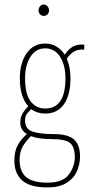

<svg xmlns="http://www.w3.org/2000/svg" viewBox="-20 -650 415 842"><path d="M178 -152Q143 -152 117 -171Q102 -157 96 -147.5Q90 -138 90 -121Q90 -83 124 -72.5Q158 -62 215 -62Q279 -62 305 -38Q331 -14 331 36Q331 71 316.5 102.5Q302 134 270.5 153Q239 172 189 172Q111 172 77 141Q43 110 43 55Q43 12 58.5 -15Q74 -42 98 -62Q69 -80 69 -112Q69 -134 78 -150.5Q87 -167 104 -184Q67 -225 67 -307Q67 -373 96.5 -416Q126 -459 178 -459Q206 -459 227.5 -446Q249 -433 264 -410Q280 -435 300.5 -446Q321 -457 350 -454L349 -432Q303 -438 273 -392Q289 -355 289 -307Q289 -234 260.5 -193Q232 -152 178 -152ZM178 -174Q267 -174 267 -306Q267 -364 243.5 -401Q220 -438 178 -438Q137 -438 113.5 -401Q90 -364 90 -307Q90 -237 114.5 -205.5Q139 -174 178 -174ZM189 151Q253 151 279.5 118Q306 85 308 43Q309 -3 289 -21.5Q269 -40 206 -40Q149 -40 116 -53Q95 -33 80.5 -9Q66 15 66 51Q66 102 94.5 126.5Q123 151 189 151ZM172 -580Q163 -580 156 -587Q149 -594 149 -604Q149 -615 155.5 -622.5Q162 -630 172 -630Q181 -630 188 -622.5Q195 -615 195 -604Q195 -594 188 -587Q181 -580 172 -580Z"/></svg>

Font: Inconsolata Condensed ExtraLight
Style: Regular
Weight: 200
Width: 3
Monospace: yes
Designer: Raph Levien, Cyreal, Brenton Simpson
Foundry: Raph Levien, Cyreal, Google
Version: Version 3.100; ttfautohint (v1.8.4.7-5d5b)